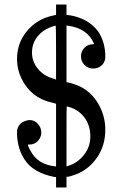

<svg xmlns="http://www.w3.org/2000/svg" viewBox="-20 -770 540 846"><path d="M162 -187Q162 -165 147 -149Q132 -133 109 -133H103V-130Q108 -115 115 -105Q146 -45 223 -37L227 -36V-313L223 -314Q222 -314 219.5 -315Q217 -316 212.5 -317Q208 -318 205 -319Q117 -339 75 -423Q55 -465 55 -508Q55 -570 86 -616Q117 -662 165 -685Q186 -696 225 -704H227V-750H273V-704L286 -703Q368 -690 413 -631Q441 -588 444 -531Q444 -514 443 -509Q439 -490 424.5 -479Q410 -468 391 -468Q368 -468 352.5 -483.5Q337 -499 337 -522Q337 -544 352 -559.5Q367 -575 390 -575L394 -576V-578Q365 -646 277 -657L273 -658V-408L288 -405Q329 -394 355 -376Q396 -348 420 -300Q444 -252 444 -199Q444 -128 407 -75Q370 -22 313 -1Q286 9 276 9H273V56H227V10H221Q127 -8 89 -66Q58 -112 55 -176Q55 -194 56 -199Q64 -230 95 -238Q102 -241 111 -241Q132 -241 147 -224Q162 -207 162 -187ZM227 -539Q227 -657 225 -657Q221 -657 202 -650Q167 -637 144 -607.5Q121 -578 121 -538Q121 -499 146.5 -467.5Q172 -436 214 -424Q217 -423 220 -422Q223 -421 225 -420H227ZM286 -298Q277 -301 274 -301Q273 -301 273 -169V-37Q317 -48 347.5 -84.5Q378 -121 378 -169Q378 -217 352.5 -251.5Q327 -286 286 -298Z"/></svg>

Font: KaTeX_Main
Style: Regular
Weight: 400
Version: Version 1.1; ttfautohint (v1.3)